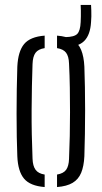

<svg xmlns="http://www.w3.org/2000/svg" viewBox="-20 -750 411 776"><path d="M50 -118.5Q48.5 -152 47.8 -196.8Q47 -241.5 47 -291Q47 -340.5 47.8 -389.5Q48.5 -438.5 50 -480.5Q53 -542.5 77.5 -572Q102 -601.5 160.5 -606V-555.5Q134.5 -551.5 123.5 -536.5Q112.5 -521.5 111.5 -491Q110 -448.5 109 -401.8Q108 -355 107.8 -305.8Q107.5 -256.5 108.5 -206.8Q109.5 -157 111.5 -109Q112.5 -79 123.8 -63.8Q135 -48.5 160.5 -44.5V6Q102 1.5 77.2 -28Q52.5 -57.5 50 -118.5ZM210.5 6V-44.5Q237 -49 247.5 -64Q258 -79 259 -107.5Q261 -153 262 -200.5Q263 -248 263 -296.8Q263 -345.5 262.2 -394.8Q261.5 -444 259 -493Q258 -522.5 247 -537Q236 -551.5 210.5 -555.5V-606Q250 -603 273.5 -589Q297 -575 308 -548.2Q319 -521.5 321 -480.5Q322.5 -443 323.2 -398Q324 -353 324 -304.8Q324 -256.5 323.2 -209.2Q322.5 -162 321 -118.5Q319 -78 308 -51.5Q297 -25 273.5 -11Q250 3 210.5 6ZM244 -560Q233 -560 222 -562L221 -600Q226.5 -600 233 -600Q239.5 -600 244 -600Q280.5 -600.5 292.5 -613.2Q304.5 -626 306 -660.5Q306.5 -671.5 306.8 -683.8Q307 -696 306.8 -708Q306.5 -720 306 -730H348Q348.5 -719.5 349 -707.5Q349.5 -695.5 349.2 -683.5Q349 -671.5 348 -661Q345 -609 320.5 -584.5Q296 -560 244 -560Z"/></svg>

Font: Big Shoulders Stencil Text Thin Light
Style: Regular
Weight: 300
Version: Version 2.001